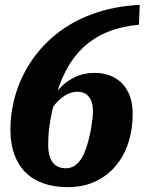

<svg xmlns="http://www.w3.org/2000/svg" viewBox="-20 -763 600 793"><path d="M259 10Q204 10 160 -5.5Q116 -21 85.5 -51Q55 -81 39 -125.5Q23 -170 23 -228Q23 -299 43.5 -370Q64 -441 106 -505.5Q148 -570 211.5 -621.5Q275 -673 361.5 -705Q448 -737 557 -743L554 -661Q481 -654 424.5 -631Q368 -608 325 -568Q282 -528 252 -471Q222 -414 204 -339Q197 -312 192 -287.5Q187 -263 184 -241Q181 -219 180 -200Q179 -181 179 -165Q179 -134 187 -112Q195 -90 211.5 -79Q228 -68 252 -68Q276 -68 294.5 -83Q313 -98 326.5 -127.5Q340 -157 349 -198Q354 -218 357 -237Q360 -256 362 -273.5Q364 -291 364 -305Q364 -330 356.5 -347.5Q349 -365 335 -374.5Q321 -384 301 -384Q278 -384 256.5 -373Q235 -362 213.5 -339Q192 -316 169 -279L171 -322Q193 -361 221.5 -393Q250 -425 287 -443.5Q324 -462 370 -462Q418 -462 453.5 -442Q489 -422 508.5 -384Q528 -346 528 -291Q528 -229 510.5 -174.5Q493 -120 458.5 -78.5Q424 -37 374 -13.5Q324 10 259 10Z"/></svg>

Font: Roboto Serif 20pt
Style: Bold Italic
Weight: 700
Italic angle: -10°
Version: Version 1.007